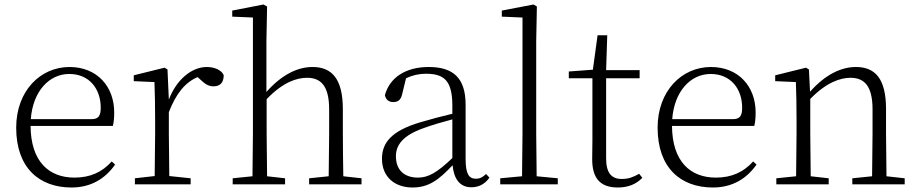

<svg xmlns="http://www.w3.org/2000/svg" viewBox="-20 -820 4080 854"><path d="M298 14C384 14 448 -25 492 -88L477 -102C434 -54 381 -30 311 -30C198 -30 117 -101 116 -260H482C486 -275 488 -296 488 -320C488 -435 412 -522 289 -522C160 -522 52 -416 52 -252C52 -73 155 14 298 14ZM117 -290C126 -413 198 -491 288 -491C377 -491 428 -425 428 -341C428 -306 419 -290 387 -290Z M667 0H828V-27L733 -37L731 -226V-321C763 -404 804 -454 859 -477L869 -468C891 -447 907 -436 929 -436C961 -436 975 -454 975 -486C966 -507 936 -522 900 -522C831 -522 764 -464 731 -377L725 -511L712 -519L575 -485V-459L667 -455C669 -405 670 -350 670 -281V-226L668 -37L580 -27V0Z M1441 0H1588V-27L1507 -36C1506 -90 1505 -171 1505 -226V-334C1505 -471 1455 -522 1370 -522C1304 -522 1233 -488 1165 -411V-637L1168 -791L1152 -800L1013 -773V-746L1105 -742V-226L1103 -36L1015 -27V0H1248V-27L1168 -36L1166 -226V-379C1239 -455 1300 -474 1346 -474C1407 -474 1444 -438 1444 -334V-226L1442 -36L1355 -27V0Z M2077 13C2109 13 2137 -1 2157 -30L2142 -46C2126 -31 2114 -25 2097 -25C2067 -25 2051 -44 2051 -113V-354C2051 -473 1996 -522 1887 -522C1785 -522 1714 -476 1692 -397C1696 -377 1709 -366 1729 -366C1750 -366 1763 -375 1769 -402L1786 -472C1816 -486 1845 -492 1874 -492C1954 -492 1992 -463 1992 -350V-314C1946 -303 1896 -290 1849 -276C1725 -239 1679 -188 1679 -114C1679 -31 1738 14 1815 14C1886 14 1931 -19 1993 -85C1999 -23 2026 13 2077 13ZM1992 -117C1923 -51 1884 -30 1839 -30C1780 -30 1741 -62 1741 -125C1741 -175 1772 -217 1861 -249C1901 -264 1947 -277 1992 -289Z M2301 0H2461V-27L2367 -36L2365 -226V-637L2368 -791L2353 -800L2212 -773V-746L2304 -742V-226L2302 -36L2205 -27V0Z M2728 14C2774 14 2810 -1 2837 -29L2823 -47C2796 -32 2776 -24 2745 -24C2700 -24 2676 -51 2676 -115V-472H2825V-508H2676L2681 -663H2638L2617 -510L2510 -502V-472H2615V-196C2615 -161 2614 -142 2614 -112C2614 -28 2649 14 2728 14Z M3151 14C3237 14 3301 -25 3345 -88L3330 -102C3287 -54 3234 -30 3164 -30C3051 -30 2970 -101 2969 -260H3335C3339 -275 3341 -296 3341 -320C3341 -435 3265 -522 3142 -522C3013 -522 2905 -416 2905 -252C2905 -73 3008 14 3151 14ZM2970 -290C2979 -413 3051 -491 3141 -491C3230 -491 3281 -425 3281 -341C3281 -306 3272 -290 3240 -290Z M3858 0H4004V-27L3923 -36L3921 -226V-335C3921 -471 3872 -522 3787 -522C3722 -522 3651 -489 3583 -412L3578 -511L3565 -519L3428 -485V-459L3520 -455C3522 -405 3523 -350 3523 -281V-226L3521 -36L3433 -27V0H3666V-27L3586 -36L3584 -226V-380C3656 -454 3718 -474 3763 -474C3824 -474 3861 -438 3861 -334V-226L3859 -36L3771 -27V0Z"/></svg>

Font: Noto Serif TC ExtraLight
Style: Regular
Weight: 200
Designer: Ryoko NISHIZUKA 西塚涼子 (kana & ideographs); Frank Grießhammer (Latin, Greek & Cyrillic); Wenlong ZHANG 张文龙 (bopomofo); San
Foundry: Adobe
Version: Version 2.001;hotconv 1.1.0;makeotfexe 2.6.0